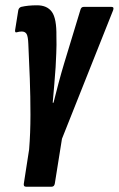

<svg xmlns="http://www.w3.org/2000/svg" viewBox="-20 -520 449 725"><path d="M78 185Q68 185 70 173L90 44Q95 -18 95 -86.5Q95 -155 92.5 -224Q90 -293 87 -353Q86 -382 80.5 -391.5Q75 -401 62 -401Q53 -401 43 -398Q36 -396 37 -406L49 -481Q51 -491 60 -494Q73 -497 87.5 -498.5Q102 -500 120 -500Q158 -500 176 -475Q194 -450 193 -383Q194 -350 192.5 -319.5Q191 -289 190 -266Q188 -239 185 -201Q182 -163 179 -132H182Q189 -161 200.5 -204Q212 -247 222 -280L284 -484Q287 -494 296 -494H401Q412 -494 407 -481L214 4L187 173Q185 185 175 185Z"/></svg>

Font: Sofia Sans Extra Condensed ExtraBold
Style: Italic
Weight: 800
Italic angle: -9°
Designer: Botio Nikoltchev, Ani Petrova
Foundry: lettersoup
Version: Version 4.101; ttfautohint (v1.8.4.7-5d5b)